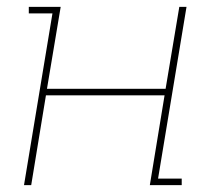

<svg xmlns="http://www.w3.org/2000/svg" viewBox="-20 -540 640 560"><path d="M50 0 133 -501H64V-520H157L117 -281H463L503 -520H524L441 -19H510V0H417L460 -262H114L71 0Z"/></svg>

Font: Iosevka HT Thin Extended
Style: Italic
Weight: 100
Width: 7
Italic angle: -9°
Monospace: yes
Designer: Belleve Invis
Foundry: Belleve Invis
Version: Version 32.3.0; ttfautohint (v1.8.4)